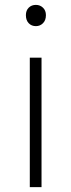

<svg xmlns="http://www.w3.org/2000/svg" viewBox="-20 -766 291 786"><path d="M102 0V-530H150V0ZM127 -659Q109 -659 97.5 -671Q86 -683 86 -704Q86 -723 97.5 -734.5Q109 -746 127 -746Q144 -746 156 -734.5Q168 -723 168 -704Q168 -683 156 -671Q144 -659 127 -659Z"/></svg>

Font: Noto Sans TC Thin ExtraLight
Style: Regular
Weight: 250
Version: Version 2.004-H2;hotconv 1.0.118;makeotfexe 2.5.65603